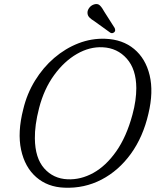

<svg xmlns="http://www.w3.org/2000/svg" viewBox="-20 -901 763 936"><path d="M493 -712Q577.5 -709 633.8 -662.2Q690 -615.5 709.5 -534.2Q729 -453 703.5 -346.5Q677.5 -233.5 618 -151.2Q558.5 -69 475 -25.5Q391.5 18 294 14Q212 11 156.5 -37.5Q101 -86 82.8 -171Q64.5 -256 93.5 -369Q111.5 -444.5 150.8 -508.2Q190 -572 244.2 -618.5Q298.5 -665 362.2 -689.8Q426 -714.5 493 -712ZM309 -27Q373.5 -24 435 -58Q496.5 -92 546.5 -163Q596.5 -234 625.5 -341.5Q635.5 -378 640 -410.5Q644.5 -443 644.5 -471.5Q644 -563.5 598 -615.2Q552 -667 481 -670.5Q417.5 -674 355.2 -638.2Q293 -602.5 243.8 -534.8Q194.5 -467 170.5 -374Q159.5 -331.5 154.5 -294.5Q149.5 -257.5 150 -226Q151 -130.5 195.5 -80.2Q240 -30 309 -27ZM489 -843 539 -764.5Q541 -759.5 541.5 -754.2Q542 -749 537.5 -744.5Q528 -736 518 -741.5L439.5 -798Q424.5 -807 415.8 -816Q407 -825 406.5 -838Q406 -850.5 414.8 -862.5Q423.5 -874.5 438.5 -879.5Q456.5 -885 467.2 -874.2Q478 -863.5 489 -843Z"/></svg>

Font: Fraunces 72pt SuperSoft Light
Style: Italic
Weight: 300
Italic angle: -16°
Version: Version 1.000;[b76b70a41]